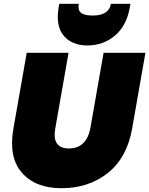

<svg xmlns="http://www.w3.org/2000/svg" viewBox="-20 -987 788 1014"><path d="M51 -309 121 -708H342L272 -309Q253 -203 344 -203Q392 -203 420 -231.5Q448 -260 457 -309L527 -708H748L678 -309Q651 -154 549.5 -73.5Q448 7 305 7Q167 7 95.5 -75Q24 -157 51 -309ZM666 -950Q649 -851 587 -799Q525 -747 442 -747Q359 -747 316 -799Q273 -851 290 -950L293 -967H396Q390 -936 406.5 -920.5Q423 -905 470 -905Q555 -905 566 -967H669Z"/></svg>

Font: Poppins Black
Style: Italic
Weight: 900
Italic angle: -10°
Designer: Ninad Kale (Devanagari), Jonny Pinhorn (Latin)
Foundry: Indian Type Foundry
Version: Version 3.200;PS 1.000;hotconv 16.6.54;makeotf.lib2.5.65590